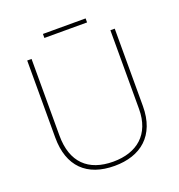

<svg xmlns="http://www.w3.org/2000/svg" viewBox="-147 -946 1006 1078"><g transform="rotate(-20 356.0 -407.0)"><path d="M484 -824H229V-800H484ZM618 -252V-714H592V-244C592 -92 498 -15 356 -15C207 -15 121 -96 121 -256V-714H95V-254C95 -81 190 10 355 10C510 10 618 -74 618 -252Z"/></g></svg>

Font: Noto Sans Malayalam Thin
Style: Regular
Weight: 100
Designer: Jelle Bosma - Monotype Design Team
Foundry: Monotype Imaging Inc.
Version: Version 2.104